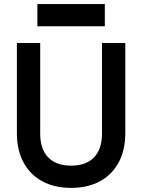

<svg xmlns="http://www.w3.org/2000/svg" viewBox="-20 -912 701 947"><path d="M330.7 14.7Q248.3 14.7 188.3 -18Q128.3 -50.7 95.8 -111.2Q63.3 -171.7 63.3 -255.3V-700H178.3V-253.3Q178.3 -177 217.5 -136Q256.7 -95 330.9 -95Q405 -95 444 -136Q483 -177 483 -253.3V-700H598V-255.3Q598 -171.7 565.5 -111.2Q533 -50.7 473 -18Q413 14.7 330.7 14.7ZM164.3 -782.3V-892H497V-782.3Z"/></svg>

Font: Fustat
Style: Regular
Weight: 400
Designer: Mohamed Gaber, Khaled Hosny, Laura Garcia Mut
Foundry: Kief Type Foundry, Alif Type Foundry, Hard Type Foundry
Version: Version 1.007